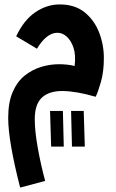

<svg xmlns="http://www.w3.org/2000/svg" viewBox="-20 -460 524 867"><path d="M71 387Q17 177 17 72Q17 2 37.5 -45Q58 -92 92 -119Q126 -146 166 -158Q206 -170 246 -170Q286 -170 317 -162Q323 -211 312 -244Q301 -277 281.5 -294.5Q262 -312 239 -312Q214 -312 190.5 -293Q167 -274 147 -240L53 -296Q88 -370 140 -405Q192 -440 249 -440Q318 -440 362 -404.5Q406 -369 427.5 -313.5Q449 -258 449 -198Q449 -137 436 -91Q423 -45 412 -23Q326 -48 264.5 -49Q203 -50 170 -20Q137 10 137 78Q137 132 150.5 207.5Q164 283 184 357ZM305 202 301 41H358L363 202ZM211 202 206 41H264L268 202Z"/></svg>

Font: Noto Sans Arabic ExtCond
Style: Bold
Weight: 700
Width: 2
Designer: Monotype Design Team, Nadine Chahine, Nizar Qandah and Khaled Hosny
Foundry: Monotype Imaging Inc.
Version: Version 2.012; ttfautohint (v1.8.4.7-5d5b)